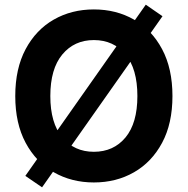

<svg xmlns="http://www.w3.org/2000/svg" viewBox="-20 -778 811 829"><path d="M385.3 9.8Q289.1 9.8 212.2 -34.2Q135.3 -78.1 90.6 -161.6Q45.9 -245.1 45.9 -363.3Q45.9 -481.9 90.6 -565.7Q135.3 -649.4 212.2 -693.4Q289.1 -737.3 385.3 -737.3Q481.9 -737.3 558.6 -693.4Q635.3 -649.4 679.9 -565.7Q724.6 -481.9 724.6 -363.3Q724.6 -244.6 679.9 -161.4Q635.3 -78.1 558.6 -34.2Q481.9 9.8 385.3 9.8ZM385.3 -122.6Q470.2 -122.6 521.7 -184.3Q573.2 -246.1 573.2 -363.3Q573.2 -481 521.7 -543Q470.2 -605 385.3 -605Q300.8 -605 249 -542.7Q197.3 -480.5 197.3 -363.3Q197.3 -246.6 249 -184.6Q300.8 -122.6 385.3 -122.6ZM161.6 30.8 89.4 -18.6 609.4 -757.8 681.6 -708Z"/></svg>

Font: Inter-Bold
Style: Bold
Weight: 700
Designer: Rasmus Andersson
Foundry: rsms
Version: Version 4.000;git-a52131595